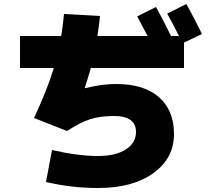

<svg xmlns="http://www.w3.org/2000/svg" viewBox="-20 -870 1040 960"><path d="M80 -530V-690H286Q293 -729 300 -800L480 -790Q477 -753 467 -690H718Q716 -694 666 -788L760 -835Q801 -761 835 -690H875Q836 -767 816 -802L912 -850Q958 -766 990 -700L900 -657V-530H434Q420 -480 404 -431L406 -429Q488 -450 560 -450Q700 -450 775 -384Q850 -318 850 -200Q850 -79 747 -4.5Q644 70 470 70Q338 70 210 40L240 -120Q370 -90 470 -90Q559 -90 609.5 -123Q660 -156 660 -210Q660 -290 550 -290Q482 -290 432.5 -274.5Q383 -259 315 -215L150 -280Q217 -423 249 -530Z"/></svg>

Font: Mplus 1p Black
Style: Regular
Weight: 900
Version: Version 1.061